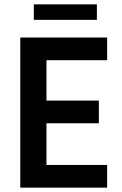

<svg xmlns="http://www.w3.org/2000/svg" viewBox="-20 -860 558 880"><path d="M73 0V-688H471V-584H193V-399H433V-295H193V-104H471V0ZM135 -769V-840H424V-769Z"/></svg>

Font: Saira Semi Condensed Medium
Style: Regular
Weight: 500
Width: 4
Designer: Hector Gatti with collaboration of the Omnibus-Type team
Foundry: Omnibus-Type
Version: Version 1.001; ttfautohint (v1.8)